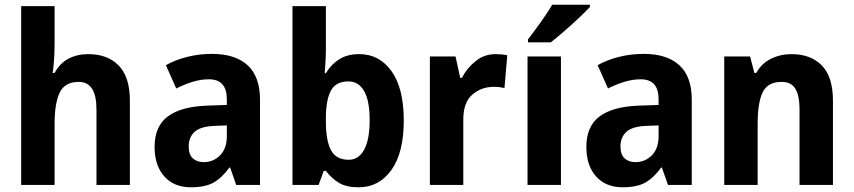

<svg xmlns="http://www.w3.org/2000/svg" viewBox="-20 -786 3628 816"><path d="M212 -600Q212 -563 209.5 -529.5Q207 -496 204 -476H212Q234 -517 271 -536.5Q308 -556 355 -556Q437 -556 484.5 -507.5Q532 -459 532 -358V0H390V-321Q390 -438 315 -438Q256 -438 234 -393Q212 -348 212 -259V0H70V-760H212Z M881 -557Q980 -557 1032.5 -508.5Q1085 -460 1085 -363V0H984L958 -74H955Q923 -30 887.5 -10Q852 10 791 10Q720 10 678.5 -36Q637 -82 637 -162Q637 -249 693 -291Q749 -333 859 -337L944 -340V-364Q944 -449 868 -449Q834 -449 799.5 -438.5Q765 -428 729 -410L685 -509Q726 -532 776.5 -544.5Q827 -557 881 -557ZM893 -251Q833 -249 807.5 -226Q782 -203 782 -164Q782 -129 799.5 -113Q817 -97 846 -97Q887 -97 915.5 -126Q944 -155 944 -207V-253Z M1365 -578Q1365 -553 1363.5 -525Q1362 -497 1360 -475H1365Q1387 -512 1421.5 -534Q1456 -556 1507 -556Q1592 -556 1644 -483.5Q1696 -411 1696 -274Q1696 -137 1643.5 -63.5Q1591 10 1504 10Q1452 10 1420.5 -9Q1389 -28 1365 -60H1356L1334 0H1223V-760H1365ZM1461 -440Q1408 -440 1387 -402Q1366 -364 1365 -290V-270Q1365 -189 1386.5 -148Q1408 -107 1462 -107Q1504 -107 1527.5 -149.5Q1551 -192 1551 -276Q1551 -358 1527.5 -399Q1504 -440 1461 -440Z M2087 -556Q2112 -556 2136 -551L2124 -412Q2116 -414 2103.5 -415.5Q2091 -417 2079 -417Q2026 -417 1987.5 -384Q1949 -351 1949 -278V0H1807V-546H1916L1936 -455H1943Q1964 -496 2001 -526Q2038 -556 2087 -556Z M2364 0H2222V-546H2364ZM2487 -756Q2470 -738 2440 -709.5Q2410 -681 2377.5 -653Q2345 -625 2321 -606H2224V-619Q2249 -651 2278 -691.5Q2307 -732 2327 -766H2487Z M2716 -557Q2815 -557 2867.5 -508.5Q2920 -460 2920 -363V0H2819L2793 -74H2790Q2758 -30 2722.5 -10Q2687 10 2626 10Q2555 10 2513.5 -36Q2472 -82 2472 -162Q2472 -249 2528 -291Q2584 -333 2694 -337L2779 -340V-364Q2779 -449 2703 -449Q2669 -449 2634.5 -438.5Q2600 -428 2564 -410L2520 -509Q2561 -532 2611.5 -544.5Q2662 -557 2716 -557ZM2728 -251Q2668 -249 2642.5 -226Q2617 -203 2617 -164Q2617 -129 2634.5 -113Q2652 -97 2681 -97Q2722 -97 2750.5 -126Q2779 -155 2779 -207V-253Z M3344 -556Q3425 -556 3472.5 -508Q3520 -460 3520 -358V0H3378V-321Q3378 -379 3360.5 -408.5Q3343 -438 3302 -438Q3243 -438 3221.5 -394Q3200 -350 3200 -259V0H3058V-546H3168L3186 -476H3194Q3217 -517 3257 -536.5Q3297 -556 3344 -556Z"/></svg>

Font: Noto Sans SemiCondensed
Style: Bold
Weight: 700
Width: 4
Designer: Monotype Design Team
Foundry: Monotype Imaging Inc.
Version: Version 2.013; ttfautohint (v1.8.4.7-5d5b)